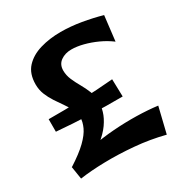

<svg xmlns="http://www.w3.org/2000/svg" viewBox="-182 -897 1028 1076"><g transform="rotate(-30 332.0 -359.0)"><path d="M113 -37 36 -69Q108 -115 147 -153Q186 -191 201.5 -224.5Q217 -258 217 -288Q217 -315 204 -341Q191 -367 172.5 -393Q154 -419 135.5 -447Q117 -475 104.5 -506Q92 -537 92 -572Q92 -641 129 -681Q166 -721 227 -739Q288 -757 360 -757Q424 -757 491.5 -745.5Q559 -734 619 -717L600 -556Q564 -583 522 -602Q480 -621 439 -631.5Q398 -642 363 -642Q322 -642 293.5 -621.5Q265 -601 265 -562Q265 -531 278 -501Q291 -471 308 -441.5Q325 -412 338 -379.5Q351 -347 351 -310Q351 -284 341 -250Q331 -216 305.5 -179.5Q280 -143 233.5 -106.5Q187 -70 113 -37ZM588 39Q494 15 395.5 6.5Q297 -2 207.5 0Q118 2 49 12L36 -70Q113 -96 191 -111Q269 -126 345 -131.5Q421 -137 492.5 -135.5Q564 -134 628 -126ZM481 -270Q270 -268 58 -286V-367Q163 -366 268.5 -370Q374 -374 478 -383Z"/></g></svg>

Font: Marhey Medium
Style: Regular
Weight: 500
Designer: Nur Syamsi & Bustanul Arifin
Foundry: Namelatype
Version: Version 1.000